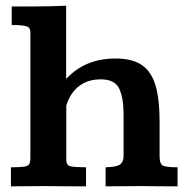

<svg xmlns="http://www.w3.org/2000/svg" viewBox="-20 -659 665 679"><path d="M18.6 0V-67.4Q50.3 -67.4 64.9 -69.6Q79.6 -71.8 83.5 -78.9Q87.4 -85.9 87.4 -100.6V-544.9Q87.4 -561.5 74.5 -565.7Q61.5 -569.8 40.5 -570.3Q37.6 -570.3 31.2 -570.3Q24.9 -570.3 21.5 -570.3V-636.2Q41.5 -635.7 63.2 -636Q85 -636.2 106.4 -636.2Q132.3 -636.2 158.9 -637Q185.5 -637.7 213.9 -638.7Q213.9 -624.5 213.9 -598.4Q213.9 -572.3 213.9 -540.8Q213.9 -509.3 213.9 -477.8Q213.9 -446.3 213.9 -420.2Q213.9 -394 213.9 -379.9Q248.5 -417 292.2 -434.6Q335.9 -452.1 388.7 -452.1Q448.7 -452.1 482.7 -428.2Q516.6 -404.3 530.5 -355.2Q544.4 -306.2 544.4 -230V-106Q544.4 -77.1 558.6 -72.3Q572.8 -67.4 607.9 -67.4V0Q578.1 0 550 -0.2Q522 -0.5 483.4 -1Q443.8 -1 413.6 -0.5Q383.3 0 353.5 0V-67.4Q393.1 -68.4 405 -77.6Q417 -86.9 417 -106.9V-254.4Q417 -311.5 401.9 -345Q386.7 -378.4 335.9 -378.4Q300.8 -378.4 275.9 -365Q251 -351.6 236.1 -330.3Q221.2 -309.1 214.4 -285.6V-94.2Q214.4 -74.2 230 -70.8Q245.6 -67.4 284.2 -67.4V0Q249 0 216.8 -0.2Q184.6 -0.5 138.7 -1Q102.1 -1 74.7 -0.5Q47.4 0 18.6 0Z"/></svg>

Font: Kameron SemiBold
Style: Regular
Weight: 600
Designer: Vernon Adams
Foundry: Vernon Adams
Version: Version 1.100